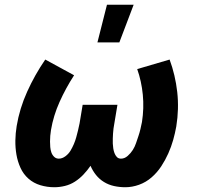

<svg xmlns="http://www.w3.org/2000/svg" viewBox="-20 -778 840 806"><path d="M208 8Q178 8 149.5 -0.5Q121 -9 99.5 -28Q78 -47 66 -73.5Q54 -100 49 -129Q44 -158 44.5 -188.5Q45 -219 50 -249Q62 -322 94 -393Q126 -464 170 -528L291 -462Q256 -408 230 -350Q204 -292 194 -232Q192 -220 191 -208Q190 -196 190 -184Q190 -172 191 -160.5Q192 -149 195.5 -138.5Q199 -128 207 -120Q215 -112 227 -112Q241 -112 254.5 -122Q268 -132 276 -145.5Q284 -159 290 -173Q296 -187 300 -201.5Q304 -216 307.5 -230.5Q311 -245 314 -260L327 -338H473L460 -260Q458 -249 456.5 -238.5Q455 -228 454.5 -217.5Q454 -207 453.5 -196.5Q453 -186 453.5 -175.5Q454 -165 455.5 -155Q457 -145 460.5 -135.5Q464 -126 470.5 -119Q477 -112 488 -112Q503 -112 516 -123.5Q529 -135 537.5 -148.5Q546 -162 551 -177Q556 -192 561 -206.5Q566 -221 569.5 -236Q573 -251 576 -266Q585 -324 579.5 -380.5Q574 -437 556 -488L692 -528Q716 -463 724 -392Q732 -321 720 -247Q715 -219 707 -190.5Q699 -162 686.5 -134Q674 -106 657 -80Q640 -54 616.5 -33.5Q593 -13 564 -2.5Q535 8 506 8Q482 8 459 3Q436 -2 416.5 -14Q397 -26 383 -43.5Q369 -61 360 -82Q347 -63 330.5 -45.5Q314 -28 294.5 -15.5Q275 -3 252.5 2.5Q230 8 208 8ZM389 -600 429 -758H541L481 -600Z"/></svg>

Font: Iosevka Aile Heavy
Style: Italic
Weight: 900
Italic angle: -9°
Designer: Belleve Invis
Foundry: Belleve Invis
Version: Version 31.1.0; ttfautohint (v1.8.4)